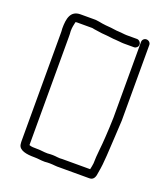

<svg xmlns="http://www.w3.org/2000/svg" viewBox="-120 -725 706 806"><g transform="rotate(20 233.0 -322.0)"><path d="M398 -635C388 -635 380 -627 380 -617V-279C379 -249 378 -218 376 -191C374 -149 367 -108 367 -70C366 -62 364 -50 362 -42H238C222 -40 209 -44 195 -44C188 -44 180 -44 171 -43C152 -43 144 -46 124 -46C110 -46 97 -46 88 -50V-532C88 -541 88 -550 87 -559C87 -577 90 -586 93 -601C96 -602 99 -602 102 -602H168L178 -600C190 -598 199 -597 213 -595L237 -593C251 -592 264 -589 276 -589C286 -589 302 -586 314 -586H360C369 -586 378 -594 378 -604C378 -614 369 -623 360 -623H314C303 -623 286 -626 277 -626C265 -626 253 -629 241 -630L217 -632C205 -633 196 -635 185 -637L169 -639H102C57 -639 50 -601 50 -557C51 -549 51 -541 51 -532V-59C51 -53 51 -47 52 -41C55 -14 91 -9 124 -9C144 -9 151 -6 172 -6C181 -7 188 -7 195 -7C210 -7 225 -4 239 -5H372C392 -5 397 -22 399 -41C404 -68 406 -88 408 -119L410 -153C412 -193 415 -235 417 -279V-617C417 -627 408 -635 398 -635Z"/></g></svg>

Font: Electronic
Style: SeLt
Weight: 300
Version: Version 1.011